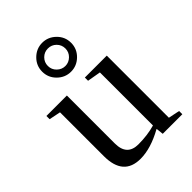

<svg xmlns="http://www.w3.org/2000/svg" viewBox="-215 -822 929 929"><g transform="rotate(-45 250.0 -357.0)"><path d="M345 -37H343Q258 10 188 10Q71 10 71 -125V-425L12 -437V-459H152V-131Q152 -47 230 -47Q292 -47 344 -62V-425L275 -437V-459H425V-34L483 -22V0H349ZM178.5 -695Q208 -724 248 -724Q288 -724 317.5 -695Q347 -666 347 -625Q347 -584 317.5 -555Q288 -526 248 -526Q208 -526 178.5 -555Q149 -584 149 -625Q149 -666 178.5 -695ZM206 -582.5Q224 -565 248 -565Q272 -565 290 -582.5Q308 -600 308 -625Q308 -650 290.5 -667.5Q273 -685 248 -685Q223 -685 205.5 -667.5Q188 -650 188 -625Q188 -600 206 -582.5Z"/></g></svg>

Font: Libra Serif Modern
Style: Regular
Weight: 400
Designer: Stefan Peev, Context Ltd
Foundry: Stefan Peev, Context Ltd
Version: Version 1.000